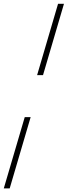

<svg xmlns="http://www.w3.org/2000/svg" viewBox="-48 -780 366 1040"><path d="M185 -373H153L266.5 -759.5H298.5ZM-27.5 240.5 86 -145.5H118L4.5 240.5Z"/></svg>

Font: Newsreader 9pt ExtraLight
Style: Italic
Weight: 250
Italic angle: -17°
Designer: Hugues Gentile
Foundry: Production Type
Version: Version 1.003